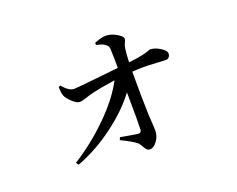

<svg xmlns="http://www.w3.org/2000/svg" viewBox="-102 -752 1203 976"><g transform="rotate(-20 500.0 -264.0)"><path d="M543.9 -502Q543.9 -516.6 531.7 -526.4Q519.5 -536.1 510.3 -539.1Q501 -542 481.4 -546.9V-558.6Q520.5 -574.2 542 -574.2Q571.3 -574.2 600.6 -557.1Q629.9 -540 629.9 -527.3Q629.9 -519.5 623.5 -507.3Q617.2 -495.1 615.2 -480.5Q611.3 -459 609.4 -406.2Q654.3 -411.1 682.6 -417.5Q710.9 -423.8 719.7 -427.7Q728.5 -431.6 731.4 -431.6Q755.9 -431.6 784.7 -414.1Q813.5 -396.5 813.5 -379.9Q813.5 -368.2 806.6 -360.8Q799.8 -353.5 788.1 -353.5Q778.3 -353.5 747.6 -355.5Q716.8 -357.4 689.5 -358.4Q662.1 -359.4 608.4 -356.4Q608.4 -209 611.3 -126Q612.3 -112.3 613.3 -93.8Q614.3 -75.2 615.2 -61.5Q616.2 -47.9 616.2 -35.2Q616.2 -4.9 597.7 20.5Q579.1 45.9 558.6 45.9Q547.9 45.9 541 38.1Q534.2 30.3 526.9 17.1Q519.5 3.9 512.7 -2.9Q487.3 -23.4 429.7 -50.8L435.5 -64.5Q518.6 -49.8 530.3 -48.8Q544.9 -48.8 546.9 -63.5Q548.8 -90.8 546.9 -266.6Q489.3 -188.5 392.1 -116.2Q294.9 -43.9 190.4 -4.9L180.7 -18.6Q285.2 -84 374.5 -172.4Q463.9 -260.7 508.8 -345.7Q432.6 -335 384.8 -323.2Q369.1 -320.3 343.8 -311.5Q318.4 -302.7 306.6 -302.7Q289.1 -302.7 265.6 -325.2Q242.2 -347.7 236.3 -364.3Q230.5 -379.9 230.5 -411.1L241.2 -415Q272.5 -375 301.8 -375Q321.3 -375 545.9 -399.4Q545.9 -449.2 543.9 -502Z"/></g></svg>

Font: GenYoMin TW TTF Medium
Style: Regular
Weight: 500
Version: Version 1.300